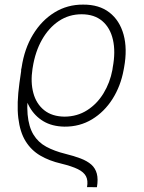

<svg xmlns="http://www.w3.org/2000/svg" viewBox="-20 -573 620 825"><path d="M396.5 231.4 354 231Q358.9 202.6 349.6 184.6Q340.3 166.5 314.5 153.8Q288.6 141.1 242.7 129.9Q191.9 118.2 153.1 95.5Q114.3 72.8 90.1 33.9Q65.9 -4.9 58.6 -66.2Q51.3 -127.4 63.5 -216.3L72.8 -281.2L112.8 -271.5L106 -215.8Q93.8 -134.8 98.6 -81.3Q103.5 -27.8 123.8 5.4Q144 38.6 178.7 57.4Q213.4 76.2 260.7 87.9Q298.3 97.2 326.4 107.9Q354.5 118.7 372.1 134Q389.6 149.4 396 173.1Q402.3 196.8 396.5 231.4ZM256.8 -28.8Q203.6 -29.8 166.5 -52Q129.4 -74.2 107.2 -112.8Q85 -151.4 76.2 -201.2Q74.7 -213.9 73.2 -226.3Q71.8 -238.8 71 -250.7Q70.3 -262.7 70.8 -273.4L72.8 -282.7Q85 -364.3 122.1 -425Q159.2 -485.8 214.6 -519.8Q270 -553.7 337.4 -553.2Q405.8 -553.7 450 -519.5Q494.1 -485.4 511 -424.3Q527.8 -363.3 513.2 -283.2L511.2 -272.5Q498.5 -203.1 463.4 -147.7Q428.2 -92.3 375.5 -60.3Q322.8 -28.3 256.8 -28.8ZM257.8 -71.8Q312 -72.3 354.5 -99.4Q397 -126.5 424.8 -172.1Q452.6 -217.8 462.9 -272.5L464.4 -283.2Q477.1 -350.6 465.3 -402.1Q453.6 -453.6 419.4 -482.7Q385.3 -511.7 330.6 -511.7Q276.4 -511.7 232.9 -482.7Q189.5 -453.6 160.4 -402.3Q131.3 -351.1 120.6 -283.2L119.6 -277.3Q110.8 -219.7 123.3 -173.3Q135.7 -127 169.7 -99.6Q203.6 -72.3 257.8 -71.8Z"/></svg>

Font: Inter 20pt ExtraLight
Style: Italic
Weight: 250
Italic angle: -9.3988°
Version: Version 4.001;git-66647c0bb